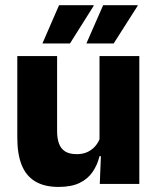

<svg xmlns="http://www.w3.org/2000/svg" viewBox="-20 -707 606 738"><path d="M199.5 -491.5V-202.5Q199.5 -175.5 206.5 -155.8Q213.5 -136 230 -125.2Q246.5 -114.5 275 -114.5Q299 -114.5 316.8 -123Q334.5 -131.5 346.8 -146Q359 -160.5 365 -178L388.5 -106.5H362.5Q354.5 -73.5 336.2 -46.5Q318 -19.5 286.2 -4Q254.5 11.5 205 11.5Q150.5 11.5 115.2 -9.8Q80 -31 63.2 -73Q46.5 -115 46.5 -178V-491.5ZM515.5 -491.5V0H363.5L368.5 -123L362.5 -137V-491.5ZM376.5 -687H509V-684.5L417 -540H312.5V-541ZM207 -687H340V-684.5L249 -540H143.5V-541Z"/></svg>

Font: Anek Latin
Style: Bold
Weight: 700
Designer: Yesha Goshar
Foundry: Ek Type
Version: Version 1.003